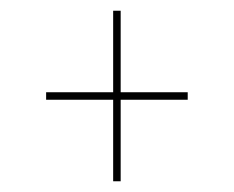

<svg xmlns="http://www.w3.org/2000/svg" viewBox="-20 -510 436 358"><path d="M205 -338H330V-324H205V-172H191V-324H66V-338H191V-490H205Z"/></svg>

Font: Fira Sans Compressed Hair
Style: Regular
Weight: 100
Width: 1
Designer: bBox Type GmbH & Carrois Corporate GbR & Edenspiekermann AG
Foundry: bBox Type GmbH & Carrois Corporate GbR & Edenspiekermann AG
Version: Version 4.301